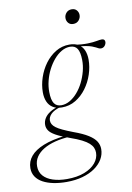

<svg xmlns="http://www.w3.org/2000/svg" viewBox="-180 -709 705 1023"><g transform="rotate(-10 173.0 -197.0)"><path d="M400 -415Q393 -415 387.5 -417.8Q382 -420.5 374 -424.8Q366 -429 353.8 -433.5Q341.5 -438 322 -441.5Q302.5 -445 272.5 -446.5L256.5 -459Q305.5 -452.5 335.5 -453.5Q365.5 -454.5 383.2 -458Q401 -461.5 412.5 -461.5Q419.5 -461.5 424 -457.5Q428.5 -453.5 428.5 -445.5Q428.5 -440.5 426.5 -435.2Q424.5 -430 420.8 -425.2Q417 -420.5 411.8 -417.8Q406.5 -415 400 -415ZM139 -153.5Q163 -153.5 185.5 -166.5Q208 -179.5 227.2 -201.8Q246.5 -224 260.5 -252.2Q274.5 -280.5 282.5 -311.2Q290.5 -342 290 -372Q289.5 -414.5 277 -433.5Q264.5 -452.5 238 -452.5Q214.5 -452.5 192 -439.5Q169.5 -426.5 150.5 -404.2Q131.5 -382 117 -353.8Q102.5 -325.5 94.8 -294.5Q87 -263.5 87.5 -233.5Q88 -191.5 100.5 -172.5Q113 -153.5 139 -153.5ZM236.5 -464.5Q267 -464.5 286.2 -452.2Q305.5 -440 314.8 -418.2Q324 -396.5 324 -368Q324 -328.5 310.8 -288.5Q297.5 -248.5 273 -215.2Q248.5 -182 215 -161.8Q181.5 -141.5 140.5 -141.5Q111 -141.5 91.5 -153.8Q72 -166 62.8 -187.8Q53.5 -209.5 53.5 -238Q53.5 -277.5 66.8 -317.5Q80 -357.5 104.5 -390.8Q129 -424 162.5 -444.2Q196 -464.5 236.5 -464.5ZM96 254Q58 254 25.8 247.5Q-6.5 241 -30.8 228Q-55 215 -68.5 195Q-82 175 -82 148.5Q-82 112.5 -58.8 84.5Q-35.5 56.5 11.5 37.5Q58.5 18.5 130 10.5L156 11.5V19Q111 21.5 74 31Q37 40.5 10.5 56.5Q-16 72.5 -30.5 94.5Q-45 116.5 -45 144Q-45 175.5 -26.5 196.5Q-8 217.5 25 228.2Q58 239 100.5 239Q156 239 195.5 223.5Q235 208 256 182.5Q277 157 277 127Q277 113 271.5 100.2Q266 87.5 252.8 75.5Q239.5 63.5 215.5 51.2Q191.5 39 154 26Q105 8.5 79.5 -6Q54 -20.5 44.8 -34.8Q35.5 -49 35.5 -65Q35.5 -84.5 45.8 -101Q56 -117.5 75.5 -130Q95 -142.5 123 -150.5L131 -145Q95.5 -134 80 -118Q64.5 -102 64.5 -84Q64.5 -73 69.8 -63.5Q75 -54 87.5 -44.5Q100 -35 122 -24.8Q144 -14.5 176.5 -2Q226.5 16 255 34Q283.5 52 295.5 71.2Q307.5 90.5 307.5 113Q307.5 142 292.5 167.5Q277.5 193 249.8 212.5Q222 232 183 243Q144 254 96 254ZM277 -569Q260 -569 250.5 -580.2Q241 -591.5 241 -606.5Q241 -622.5 252 -635Q263 -647.5 281.5 -647.5Q299 -647.5 308.5 -636.2Q318 -625 318 -610.5Q318 -594.5 307 -581.8Q296 -569 277 -569Z"/></g></svg>

Font: Newsreader 36pt ExtraLight
Style: Italic
Weight: 250
Italic angle: -17°
Designer: Hugues Gentile
Foundry: Production Type
Version: Version 1.003